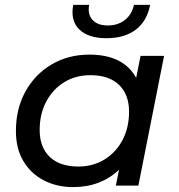

<svg xmlns="http://www.w3.org/2000/svg" viewBox="-20 -758 731 784"><path d="M279 6Q212 6 159 -21.5Q106 -49 75.5 -100Q45 -151 45 -223Q45 -314 84 -384.5Q123 -455 191 -495Q259 -535 345 -535Q484 -535 536 -440L554 -530H650L545 0H453L466 -65Q431 -31 383.5 -12.5Q336 6 279 6ZM300 -78Q360 -78 407 -107Q454 -136 480.5 -186.5Q507 -237 507 -302Q507 -372 466 -411.5Q425 -451 349 -451Q289 -451 242.5 -422.5Q196 -394 169 -343.5Q142 -293 142 -227Q142 -157 183 -117.5Q224 -78 300 -78ZM415 -602Q340 -602 303.5 -638Q267 -674 279 -738H344Q337 -699 358 -676.5Q379 -654 420 -654Q461 -654 489.5 -676Q518 -698 527 -738H593Q580 -671 534 -636.5Q488 -602 415 -602Z"/></svg>

Font: Montserrat Medium
Style: Italic
Weight: 500
Italic angle: -11.3°
Designer: Julieta Ulanovsky
Foundry: Julieta Ulanovsky
Version: Version 9.000; ttfautohint (v1.8.4.7-5d5b)